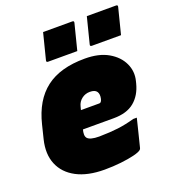

<svg xmlns="http://www.w3.org/2000/svg" viewBox="-143 -889 923 1019"><g transform="rotate(-20 318.5 -379.0)"><path d="M375 -570Q455 -570 507 -540Q559 -510 581 -463Q603 -416 590 -365L587 -353Q571 -290 528.5 -255Q486 -220 412 -220H238Q234 -206 234 -193.5Q234 -181 240 -173Q254 -155 307 -155Q370 -156 414 -161.5Q458 -167 508 -181H528Q518 -141 508.5 -102Q499 -63 489 -24Q488 -19 484 -15Q475 -6 443 2Q411 10 366.5 15Q322 20 274 20Q179 20 116.5 -13Q54 -46 29.5 -105Q5 -164 24 -242L43 -319Q74 -446 155 -508Q236 -570 375 -570ZM340 -395Q314 -395 294 -379.5Q274 -364 268 -339L263 -320H367Q372 -320 376 -324Q380 -328 383 -339Q389 -365 379 -380Q369 -395 340 -395ZM216 -778H381Q392 -778 389 -767L352 -621H187Q176 -621 179 -632ZM463 -778H628Q639 -778 636 -767L599 -621H434Q423 -621 426 -632Z"/></g></svg>

Font: Recursive Sn Lnr St XBk
Style: Italic
Weight: 1000
Italic angle: -15°
Version: Version 1.079;hotconv 1.0.112;makeotfexe 2.5.65598; ttfautoh